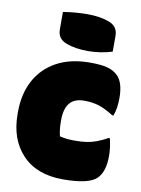

<svg xmlns="http://www.w3.org/2000/svg" viewBox="-89 -852 679 927"><g transform="rotate(10 250.0 -389.0)"><path d="M318 -564Q370 -564 401.5 -556Q433 -548 454 -527Q486 -495 486 -419Q486 -399 483 -376Q480 -353 472 -332H466Q423 -359 391.5 -368.5Q360 -378 322 -378Q273 -378 250 -350Q227 -322 227 -266V-258Q227 -239 229 -222Q231 -205 235 -188Q252 -184 269.5 -182Q287 -180 306 -180Q340 -180 365 -183.5Q390 -187 414.5 -196Q439 -205 468 -221H474Q485 -177 485 -135Q485 -59 450 -24Q412 14 285 14Q156 14 85.5 -60.5Q15 -135 15 -259V-269Q15 -358 50.5 -424Q86 -490 153.5 -527Q221 -564 318 -564ZM145 -782Q174 -787 205.5 -789.5Q237 -792 263 -792Q328 -792 371.5 -775Q415 -758 415 -713V-635Q387 -626 355 -621.5Q323 -617 297 -617Q233 -617 189 -634Q145 -651 145 -696Z"/></g></svg>

Font: Recursive Sn Csl St XBk
Style: Regular
Weight: 1000
Version: Version 1.079;hotconv 1.0.112;makeotfexe 2.5.65598; ttfautoh